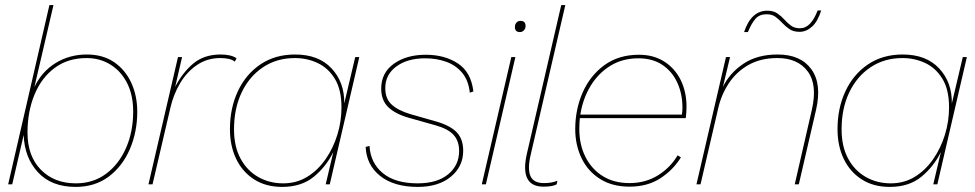

<svg xmlns="http://www.w3.org/2000/svg" viewBox="-20 -724 3828 754"><path d="M321 -510Q384 -510 428 -480Q472 -450 495.5 -399Q519 -348 519 -285Q519 -206 490 -138.5Q461 -71 407 -30.5Q353 10 277 10Q182 10 129 -47.5Q76 -105 73 -194L28 0H12L174 -704H190L115 -382Q144 -443 198.5 -476.5Q253 -510 321 -510ZM278 -4Q346 -4 396.5 -41.5Q447 -79 475 -143Q503 -207 503 -286Q503 -351 479 -398Q455 -445 413.5 -470.5Q372 -496 320 -496Q247 -496 195 -457.5Q143 -419 115.5 -352.5Q88 -286 88 -203Q88 -111 140.5 -57.5Q193 -4 278 -4Z M563 0 679 -500H695L668 -383Q696 -438 738.5 -474Q781 -510 847 -510Q865 -510 881.5 -506.5Q898 -503 909 -495L902 -482Q892 -490 877 -493Q862 -496 845 -496Q794 -496 754 -469Q714 -442 687.5 -397.5Q661 -353 649 -300L579 0Z M1088 10Q1024 10 978 -19.5Q932 -49 907.5 -100Q883 -151 883 -217Q883 -299 914 -365.5Q945 -432 1002.5 -471Q1060 -510 1139 -510Q1231 -510 1282 -455.5Q1333 -401 1332 -318L1375 -500H1391L1275 0H1259L1289 -127Q1261 -70 1212.5 -30Q1164 10 1088 10ZM1092 -4Q1145 -4 1187 -30Q1229 -56 1259 -99.5Q1289 -143 1305 -195.5Q1321 -248 1321 -302Q1321 -372 1295 -414.5Q1269 -457 1227.5 -476.5Q1186 -496 1138 -496Q1067 -496 1013 -460Q959 -424 929 -361Q899 -298 899 -216Q899 -149 924.5 -101.5Q950 -54 994 -29Q1038 -4 1092 -4Z M1621 10Q1527 10 1473 -33Q1419 -76 1416 -147L1431 -151Q1435 -84 1483.5 -44Q1532 -4 1620 -4Q1697 -4 1740 -39.5Q1783 -75 1783 -131Q1783 -170 1761.5 -194Q1740 -218 1690 -232L1587 -261Q1533 -276 1505 -303Q1477 -330 1477 -376Q1477 -438 1526.5 -473.5Q1576 -509 1652 -509Q1726 -509 1778 -475Q1830 -441 1839 -365L1825 -360Q1820 -408 1795 -438Q1770 -468 1732 -481.5Q1694 -495 1650 -495Q1580 -495 1536.5 -463Q1493 -431 1493 -378Q1493 -336 1518.5 -313Q1544 -290 1591 -276L1696 -246Q1750 -230 1774.5 -203.5Q1799 -177 1799 -132Q1799 -70 1750.5 -30Q1702 10 1621 10Z M2004 -500 1888 0H1872L1988 -500ZM2022 -598Q2002 -598 2002 -618Q2002 -628 2008 -635Q2014 -642 2024 -642Q2044 -642 2044 -622Q2044 -612 2037.5 -605Q2031 -598 2022 -598Z M2114 9Q2020 9 2049 -120L2184 -704H2200L2064 -116Q2051 -61 2063 -33Q2075 -5 2116 -5Q2134 -5 2146 -7.5Q2158 -10 2169 -14L2166 0Q2150 9 2114 9Z M2452 9Q2384 9 2336 -21.5Q2288 -52 2263.5 -103.5Q2239 -155 2239 -217Q2239 -295 2268.5 -361.5Q2298 -428 2354 -468.5Q2410 -509 2489 -509Q2547 -509 2589 -482Q2631 -455 2653.5 -409Q2676 -363 2676 -305Q2676 -283 2673 -260H2257Q2255 -239 2255 -217Q2255 -156 2279 -108Q2303 -60 2347 -32.5Q2391 -5 2452 -5Q2515 -5 2564 -35.5Q2613 -66 2641 -114L2654 -106Q2624 -57 2573.5 -24Q2523 9 2452 9ZM2487 -495Q2425 -495 2377.5 -466Q2330 -437 2299.5 -387Q2269 -337 2259 -274H2658Q2659 -281 2659.5 -288Q2660 -295 2660 -302Q2660 -355 2640 -399Q2620 -443 2581.5 -469Q2543 -495 2487 -495Z M2715 0 2831 -500H2847L2819 -383Q2846 -438 2900 -474Q2954 -510 3034 -510Q3124 -510 3166 -452.5Q3208 -395 3185 -294L3117 0H3101L3168 -292Q3191 -391 3152 -443.5Q3113 -496 3033 -496Q2967 -496 2919.5 -469Q2872 -442 2842.5 -397.5Q2813 -353 2801 -301L2731 0ZM3205 -683Q3191 -639 3168.5 -619Q3146 -599 3120 -599Q3096 -599 3080.5 -609.5Q3065 -620 3052.5 -633.5Q3040 -647 3026 -657.5Q3012 -668 2991 -668Q2962 -668 2946.5 -650Q2931 -632 2917 -598H2902Q2930 -682 2993 -682Q3017 -682 3032.5 -671.5Q3048 -661 3060 -647.5Q3072 -634 3086 -623.5Q3100 -613 3121 -613Q3144 -613 3161 -631Q3178 -649 3191 -683Z M3474 10Q3410 10 3364 -19.5Q3318 -49 3293.5 -100Q3269 -151 3269 -217Q3269 -299 3300 -365.5Q3331 -432 3388.5 -471Q3446 -510 3525 -510Q3617 -510 3668 -455.5Q3719 -401 3718 -318L3761 -500H3777L3661 0H3645L3675 -127Q3647 -70 3598.5 -30Q3550 10 3474 10ZM3478 -4Q3531 -4 3573 -30Q3615 -56 3645 -99.5Q3675 -143 3691 -195.5Q3707 -248 3707 -302Q3707 -372 3681 -414.5Q3655 -457 3613.5 -476.5Q3572 -496 3524 -496Q3453 -496 3399 -460Q3345 -424 3315 -361Q3285 -298 3285 -216Q3285 -149 3310.5 -101.5Q3336 -54 3380 -29Q3424 -4 3478 -4Z"/></svg>

Font: Prodigy Sans Thin
Style: Italic
Weight: 100
Italic angle: -13°
Designer: Wei Huang
Foundry: Wei Huang
Version: Version 1.003; ttfautohint (v1.8.3)